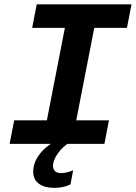

<svg xmlns="http://www.w3.org/2000/svg" viewBox="-20 -679 641 906"><path d="M153.3 -658.7H600.6L579.1 -547.4H424.8L339.8 -111.3H494.1L472.7 0H25.4L46.9 -111.3H201.2L286.1 -547.4H131.8ZM235.4 207.5Q190.9 207.5 163.8 188.2Q136.7 168.9 136.7 130.9Q136.7 89.8 165.3 50.8Q193.8 11.7 239.3 -10.3H314Q275.4 12.2 252.7 45.2Q230 78.1 230 103.5Q230 116.2 238 127Q246.1 137.7 268.1 137.7Q294.9 137.7 325.2 124.5L312.5 191.4Q278.8 207.5 235.4 207.5Z"/></svg>

Font: Liberation Mono
Style: Bold Italic
Weight: 700
Italic angle: -12°
Monospace: yes
Designer: Steve Matteson
Foundry: Ascender Corporation
Version: Version 2.1.5